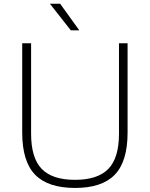

<svg xmlns="http://www.w3.org/2000/svg" viewBox="-20 -964 776 994"><path d="M368.5 9Q228.5 9 161.8 -59.5Q95 -128 95 -277.5V-740H141V-271.5Q141 -146.5 195.8 -89.8Q250.5 -33 368.5 -33Q486 -33 541 -89.8Q596 -146.5 596 -271.5V-740H640.5V-277.5Q640.5 -128 574.2 -59.5Q508 9 368.5 9ZM346.5 -807 238.5 -944.5H291.5L390.5 -807Z"/></svg>

Font: Encode Sans SemiExpanded SemiExpanded ExtraLight
Style: Regular
Weight: 200
Width: 6
Designer: Multiple Designers
Foundry: Impallari Type
Version: Version 3.000; ttfautohint (v1.8.3) -l 8 -r 50 -G 200 -x 14 